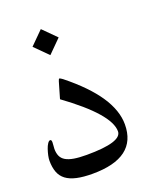

<svg xmlns="http://www.w3.org/2000/svg" viewBox="-125 -789 694 821"><g transform="rotate(-20 222.5 -378.5)"><path d="M356.4 -201.2Q356.4 -49.3 154.8 -49.3Q112.8 -49.3 83.3 -55.9Q53.7 -62.5 35.2 -76.4Q16.6 -90.3 8.3 -112.5Q0 -134.8 0 -165Q0 -174.8 2.9 -188.5Q5.9 -202.1 10.3 -215.1Q14.6 -228 20.8 -237.3Q26.9 -246.6 32.7 -246.6Q39.1 -246.6 39.1 -234.9Q39.1 -226.6 38.1 -218.8Q37.1 -210.9 37.1 -205.1Q37.1 -186 43.2 -172.4Q49.3 -158.7 63.7 -150.1Q78.1 -141.6 101.3 -137.7Q124.5 -133.8 158.7 -133.8Q318.4 -133.8 318.4 -183.1Q318.4 -261.2 132.3 -396.5L153.8 -470.2Q157.2 -481 159.7 -481Q163.1 -481 174.3 -472.7Q266.1 -399.4 311.3 -331.8Q356.4 -264.2 356.4 -201.2ZM217.3 -647 158.2 -587.9 98.6 -647.5 157.7 -706.5Z"/></g></svg>

Font: XB Kayhan
Style: Regular
Weight: 400
Designer: Behnam
Foundry: Irmug
Version: Version 7.300 2009